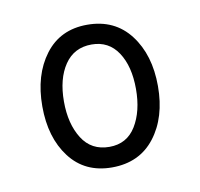

<svg xmlns="http://www.w3.org/2000/svg" viewBox="-47 -781 416 399"><g transform="rotate(-10 161.0 -581.5)"><path d="M160 -431Q103 -431 71 -473Q39 -515 39 -581Q39 -647 71 -689.5Q103 -732 160 -732Q218 -732 250.5 -689.5Q283 -647 283 -581Q283 -515 250.5 -473Q218 -431 160 -431ZM162 -474Q199 -474 218 -505Q237 -536 237 -583Q237 -631 217.5 -660.5Q198 -690 162 -690Q125 -690 105 -660.5Q85 -631 85 -583Q85 -536 104.5 -505Q124 -474 162 -474Z"/></g></svg>

Font: Noto Serif Georgian ExtraCondensed SemiBold
Style: Regular
Weight: 600
Width: 2
Designer: Monotype Design Team, Akaki Razmadze
Foundry: Google LLC
Version: Version 2.003; ttfautohint (v1.8.4.7-5d5b)